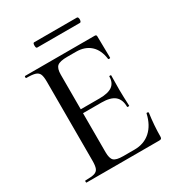

<svg xmlns="http://www.w3.org/2000/svg" viewBox="-179 -863 899 975"><g transform="rotate(-30 271.0 -375.0)"><path d="M43 -12Q79 -12 95.5 -17Q112 -22 118 -36.5Q124 -51 124 -81V-544Q124 -574 118 -588Q112 -602 95.5 -607.5Q79 -613 43 -613Q40 -613 40 -619Q40 -625 43 -625H451Q461 -625 461 -616L463 -490Q463 -487 457.5 -486.5Q452 -486 451 -489Q444 -544 412 -573Q380 -602 328 -602H277Q233 -602 218 -589Q203 -576 203 -540V-85Q203 -49 216.5 -36Q230 -23 271 -23H337Q393 -23 430.5 -56.5Q468 -90 482 -152Q482 -154 486 -154Q489 -154 491.5 -152.5Q494 -151 494 -150Q484 -78 484 -15Q484 -7 481 -3.5Q478 0 469 0H43Q40 0 40 -6Q40 -12 43 -12ZM311 -314H165V-337H313Q364 -337 388 -354.5Q412 -372 412 -409Q412 -411 417.5 -411Q423 -411 423 -409L422 -325L423 -280Q425 -248 425 -230Q425 -228 419 -228Q413 -228 413 -230Q413 -273 388.5 -293.5Q364 -314 311 -314ZM161 -735Q161 -750 168 -750H419Q423 -750 425 -745.5Q427 -741 427 -735Q427 -729 425 -724Q423 -719 419 -719H168Q161 -719 161 -735Z"/></g></svg>

Font: Cormorant Unicase Medium
Style: Regular
Weight: 500
Designer: Christian Thalmann (Catharsis Fonts)
Foundry: Catharsis Fonts
Version: Version 4.000